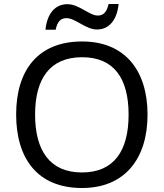

<svg xmlns="http://www.w3.org/2000/svg" viewBox="-20 -933 821 963"><path d="M208 -784H259C268 -823 282 -842 314 -842C358 -842 410 -785 466 -785C529 -785 567 -835 575 -913H525C515 -874 501 -855 470 -855C428 -855 377 -912 318 -912C255 -912 216 -863 208 -784ZM720 -358C720 -580 606 -725 392 -725C168 -725 61 -578 61 -359C61 -138 168 10 391 10C606 10 720 -137 720 -358ZM156 -358C156 -538 230 -646 392 -646C553 -646 625 -538 625 -358C625 -178 553 -68 391 -68C230 -68 156 -178 156 -358Z"/></svg>

Font: Noto Sans Cypriot
Style: Regular
Weight: 400
Designer: Monotype Design Team
Foundry: Monotype Imaging Inc.
Version: Version 2.002